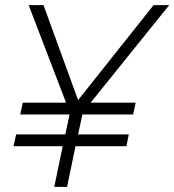

<svg xmlns="http://www.w3.org/2000/svg" viewBox="-20 -730 681 750"><path d="M33 -159H225L192 0H242L275 -159H474L483 -205H285L302 -283H500L510 -329H334L641 -710H580L285 -339L150 -710H92L238 -329H69L59 -283H252L235 -205H43Z"/></svg>

Font: Geist ExtraLight
Style: Italic
Weight: 200
Italic angle: -12°
Designer: Basement.studio, Andrés Briganti, Mateo Zaragoza
Foundry: Basement.studio, Vercel, Andrés Briganti, Guido Ferreyra, Mateo Zaragoza
Version: Version 1.500